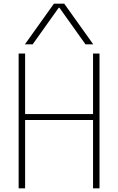

<svg xmlns="http://www.w3.org/2000/svg" viewBox="-20 -1020 640 1040"><path d="M81 0V-730H116V-402H484V-730H519V0H484V-370H116V0ZM115 -780 272 -1000H328L485 -780H443L302 -978H298L157 -780Z"/></svg>

Font: M PLUS Code Latin Expanded ExtraLight
Style: Regular
Weight: 250
Width: 7
Designer: Coji Morishita
Foundry: UNDERFOREST DESIGN
Version: Version 1.002; ttfautohint (v1.8.3)